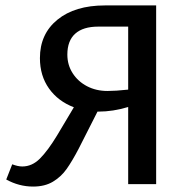

<svg xmlns="http://www.w3.org/2000/svg" viewBox="-20 -678 695 707"><path d="M555 -658V0H452V-284Q396 -267 342 -267H339L270 -131Q246 -85 225.5 -56Q205 -27 175 -9Q145 9 102 9Q50 9 3 -17L25 -73Q46 -65 62 -65Q98 -65 127 -94Q156 -123 190 -179L252 -283Q194 -305 160.5 -352Q127 -399 127 -464Q127 -553 191.5 -605.5Q256 -658 366 -658ZM452 -348V-580H342Q286 -580 257 -554Q228 -528 228 -477Q228 -439 247.5 -408.5Q267 -378 300.5 -360.5Q334 -343 376 -343Q405 -343 452 -348Z"/></svg>

Font: Ysabeau Infant Semibold
Style: Regular
Weight: 600
Designer: Christian Thalmann (Catharsis Fonts)
Version: Version 0.003